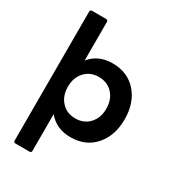

<svg xmlns="http://www.w3.org/2000/svg" viewBox="-226 -873 1094 1213"><g transform="rotate(30 320.5 -266.0)"><path d="M68 -737Q68 -749 81 -750H185Q197 -750 198 -737V-455Q258 -528 361 -528Q472 -528 537.5 -453Q603 -378 603 -259Q603 -140 537.5 -65Q472 10 361 10Q259 10 198 -63V205Q198 217 185 218H81Q69 218 68 205ZM329 -108Q391 -108 430 -150Q469 -192 469 -259Q469 -326 430 -368Q391 -410 329 -410Q267 -410 228 -368Q189 -326 189 -259Q189 -192 228 -150Q267 -108 329 -108Z"/></g></svg>

Font: YamahaIndonesia935. App
Style: Bold
Weight: 700
Designer: Dalton Maag Ltd
Foundry: Dalton Maag Ltd
Version: Version 1.002; January 01, 2024; Regular/Italic